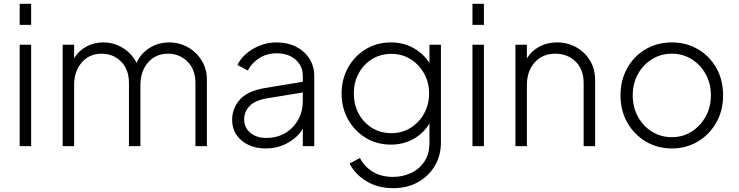

<svg xmlns="http://www.w3.org/2000/svg" viewBox="-20 -765 3866 1005"><path d="M83 -635V-745H143V-635ZM83 0V-531H143V0Z M308 0V-531H368V-460Q390 -498 431 -520.5Q472 -543 521 -543Q576 -543 623 -514Q670 -485 695 -436Q717 -486 763.5 -514.5Q810 -543 866 -543Q918 -543 963 -518Q1008 -493 1035.5 -448.5Q1063 -404 1063 -347V0H1003V-330Q1003 -402 961 -443Q919 -484 860 -484Q795 -484 755 -438Q715 -392 715 -320V0H655V-330Q655 -402 613.5 -443Q572 -484 512 -484Q448 -484 408 -438Q368 -392 368 -320V0Z M1369 12Q1319 12 1279.5 -7Q1240 -26 1217.5 -59.5Q1195 -93 1195 -138Q1195 -196 1234 -242Q1273 -288 1366 -304L1565 -337V-367Q1565 -420 1527 -453Q1489 -486 1428 -486Q1377 -486 1337.5 -461Q1298 -436 1277 -396L1223 -425Q1238 -457 1268.5 -483.5Q1299 -510 1340 -526.5Q1381 -543 1428 -543Q1485 -543 1529.5 -520.5Q1574 -498 1599.5 -458Q1625 -418 1625 -367V0H1565V-91Q1540 -48 1488 -18Q1436 12 1369 12ZM1258 -140Q1258 -97 1290.5 -70Q1323 -43 1373 -43Q1431 -43 1474 -69Q1517 -95 1541 -139Q1565 -183 1565 -235V-281L1382 -251Q1314 -240 1286 -209.5Q1258 -179 1258 -140Z M2038 220Q1958 220 1898 183.5Q1838 147 1810 91L1864 62Q1886 106 1930.5 133.5Q1975 161 2037 161Q2086 161 2129.5 141.5Q2173 122 2200.5 82Q2228 42 2228 -20V-119Q2197 -67 2144 -37.5Q2091 -8 2027 -8Q1952 -8 1893.5 -44Q1835 -80 1801.5 -140.5Q1768 -201 1768 -276Q1768 -350 1801.5 -410.5Q1835 -471 1893.5 -507Q1952 -543 2026 -543Q2091 -543 2143.5 -514Q2196 -485 2228 -435V-531H2288V-20Q2288 50 2255.5 104Q2223 158 2167 189Q2111 220 2038 220ZM2029 -68Q2085 -68 2129.5 -96Q2174 -124 2200 -171Q2226 -218 2226 -276Q2226 -333 2200 -380Q2174 -427 2129.5 -455Q2085 -483 2029 -483Q1971 -483 1926.5 -455Q1882 -427 1857 -380Q1832 -333 1832 -276Q1832 -218 1857 -171Q1882 -124 1926.5 -96Q1971 -68 2029 -68Z M2453 -635V-745H2513V-635ZM2453 0V-531H2513V0Z M2678 0V-531H2738V-459Q2761 -498 2802.5 -520.5Q2844 -543 2896 -543Q2950 -543 2995.5 -518Q3041 -493 3068 -448.5Q3095 -404 3095 -347V0H3035V-330Q3035 -402 2992.5 -443Q2950 -484 2887 -484Q2819 -484 2778.5 -438Q2738 -392 2738 -320V0Z M3497 12Q3421 12 3360 -24.5Q3299 -61 3263.5 -123.5Q3228 -186 3228 -266Q3228 -345 3263 -408Q3298 -471 3359 -507Q3420 -543 3497 -543Q3573 -543 3634 -507Q3695 -471 3730 -408.5Q3765 -346 3765 -266Q3765 -186 3729 -123Q3693 -60 3632.5 -24Q3572 12 3497 12ZM3497 -47Q3554 -47 3600 -76Q3646 -105 3673.5 -154.5Q3701 -204 3701 -266Q3701 -328 3674 -377Q3647 -426 3600.5 -455Q3554 -484 3497 -484Q3439 -484 3392.5 -455Q3346 -426 3319 -377Q3292 -328 3292 -266Q3292 -204 3319 -154.5Q3346 -105 3392.5 -76Q3439 -47 3497 -47Z"/></svg>

Font: Plus Jakarta Sans Light
Style: Regular
Weight: 300
Designer: Gumpita Rahayu
Foundry: Tokotype
Version: Version 2.006; ttfautohint (v1.8.4.7-5d5b)